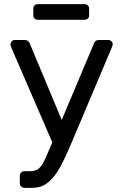

<svg xmlns="http://www.w3.org/2000/svg" viewBox="-20 -712 588 922"><path d="M98 190Q88 190 81.5 183.5Q75 177 75 167V133Q75 123 81.5 116.5Q88 110 98 110H124Q147 110 161 101Q175 92 187 70.5Q199 49 214 12L431 -503Q434 -511 439.5 -515.5Q445 -520 456 -520H501Q509 -520 515 -514Q521 -508 521 -500Q521 -496 520 -492.5Q519 -489 516 -482L326 -32Q311 4 293 43Q275 82 253.5 115.5Q232 149 203.5 169.5Q175 190 136 190ZM237 -15 35 -482Q30 -494 30 -499Q31 -508 37 -514Q43 -520 51 -520H98Q109 -520 114.5 -515Q120 -510 123 -503L289 -106ZM162 -617Q152 -617 146 -623Q140 -629 140 -639V-670Q140 -680 146 -686Q152 -692 162 -692H385Q396 -692 402 -686Q408 -680 408 -670V-639Q408 -629 402 -623Q396 -617 385 -617Z"/></svg>

Font: Rubik Light
Style: Regular
Weight: 400
Version: Version 2.101